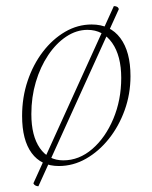

<svg xmlns="http://www.w3.org/2000/svg" viewBox="-20 -544 510 643"><path d="M177 12Q118 12 86 -31.5Q54 -75 54 -156Q54 -218 72.5 -273Q91 -328 123.5 -370.5Q156 -413 198 -437.5Q240 -462 287 -462Q349 -462 383 -416.5Q417 -371 417 -289Q417 -229 397.5 -175Q378 -121 344.5 -79Q311 -37 268 -12.5Q225 12 177 12ZM192 -7Q245 -7 289 -45Q333 -83 359.5 -146Q386 -209 386 -283Q386 -357 355.5 -400.5Q325 -444 273 -444Q236 -444 202 -421.5Q168 -399 141.5 -359.5Q115 -320 100 -269.5Q85 -219 85 -162Q85 -89 113.5 -48Q142 -7 192 -7ZM108.6 79.8Q103.7 79.8 98.8 77.4Q93.9 74.9 91.8 70L361.3 -523.6Q366.9 -523.6 371.5 -521.5Q376 -519.4 378.1 -513.8Z"/></svg>

Font: Petrona Thin
Style: Italic
Weight: 100
Italic angle: -9°
Designer: Ringo R. Seeber
Foundry: Ringo R. Seeber
Version: Version 2.001; ttfautohint (v1.8.3)